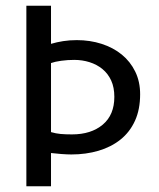

<svg xmlns="http://www.w3.org/2000/svg" viewBox="-20 -650 555 670"><path d="M72 -630H158V-497Q178 -503 200.5 -506.5Q223 -510 248 -510Q294 -510 334.5 -497Q375 -484 405 -459.5Q435 -435 452 -400Q469 -365 469 -321Q469 -268 451 -228.5Q433 -189 400.5 -163Q368 -137 324 -124Q280 -111 229 -111Q215 -111 194.5 -112.5Q174 -114 158 -116V0H72ZM158 -189Q175 -184 191.5 -182.5Q208 -181 231 -181Q298 -181 338.5 -215Q379 -249 379 -312Q379 -345 368 -369Q357 -393 337.5 -409Q318 -425 292.5 -433Q267 -441 239 -441Q216 -441 194 -438Q172 -435 158 -430Z"/></svg>

Font: Ek Mukta
Style: Regular
Weight: 400
Designer: Girish Dalvi and Yashodeep Gholap
Foundry: Ek Type
Version: Version 2.538;PS 1.001;hotconv 16.6.51;makeotf.lib2.5.65220;